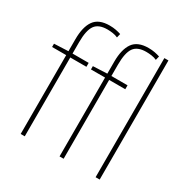

<svg xmlns="http://www.w3.org/2000/svg" viewBox="-172 -913 1033 1061"><g transform="rotate(30 344.0 -382.5)"><path d="M230 -503H127V0H101V-503H11V-524L101 -528V-604Q101 -683 130 -724Q159 -765 228 -765Q250 -765 268 -761.5Q286 -758 301 -753L295 -728Q280 -735 262 -737.5Q244 -740 228 -740Q172 -740 149.5 -708Q127 -676 127 -601V-528H230ZM478 -503H375V0H349V-503H259V-524L349 -528V-604Q349 -683 378 -724Q407 -765 476 -765Q498 -765 516 -761.5Q534 -758 549 -753L543 -728Q528 -735 510 -737.5Q492 -740 476 -740Q420 -740 397.5 -708Q375 -676 375 -601V-528H478ZM605 0H579V-760H605Z"/></g></svg>

Font: Noto Sans SemiCondensed Thin
Style: Regular
Weight: 100
Width: 4
Designer: Monotype Design Team
Foundry: Monotype Imaging Inc.
Version: Version 2.013; ttfautohint (v1.8.4.7-5d5b)